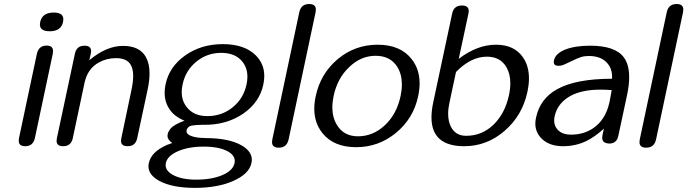

<svg xmlns="http://www.w3.org/2000/svg" viewBox="-20 -728 3422 956"><path d="M153.8 -41Q145 0 105.5 0Q73.2 0 73.2 -27.3Q73.2 -33.7 74.7 -41L163.6 -460Q172.9 -501 211.9 -501Q244.1 -501 244.1 -473.6Q244.1 -467.3 242.7 -460ZM227.5 -572.3Q178.7 -572.3 178.7 -606Q178.7 -611.8 180.2 -618.7Q190.4 -665.5 247.6 -665.5Q295.4 -665.5 295.4 -631.8Q295.4 -626 293.9 -618.7Q284.2 -572.3 227.5 -572.3Z M706.5 -443.8Q724.6 -411.6 724.6 -362.3Q724.6 -325.7 714.4 -278.8L663.1 -39.6Q654.8 0 615.2 0Q582.5 0 582.5 -26.9Q582.5 -32.7 584 -39.6L634.3 -278.8Q643.1 -319.3 643.1 -349.6Q643.1 -383.3 631.8 -403.8Q612.8 -438.5 558.1 -438.5Q510.3 -438.5 471.2 -416.5Q417.5 -386.2 401.9 -320.3L342.3 -39.6Q334 0 294.4 0Q261.7 0 261.7 -26.9Q261.7 -32.7 263.2 -39.6L353 -460.9Q361.3 -500.5 400.9 -500.5Q433.6 -500.5 433.6 -473.6Q433.6 -467.8 432.1 -460.9L424.8 -428.2Q509.8 -499.5 592.3 -499.5Q675.8 -499.5 706.5 -443.8Z M1087.9 143.6Q1140.1 121.1 1147.9 84Q1148.9 78.6 1148.9 73.2Q1148.9 44.4 1112.8 24.9Q1069.8 2 994.1 2Q918.9 2 866.2 24.9Q813.5 47.9 805.7 84Q804.7 89.4 804.7 94.2Q804.7 123 841.3 143.1Q884.3 166.5 957 166.5Q1034.7 166.5 1087.9 143.6ZM889.2 -307.6Q884.8 -287.6 884.8 -269.5Q884.8 -226.6 909.7 -194.8Q944.3 -149.9 1012.2 -149.9Q1084.5 -149.9 1138.2 -193.4Q1192.4 -236.8 1207.5 -307.6Q1211.9 -327.6 1211.9 -345.7Q1211.9 -390.1 1186.5 -421.4Q1151.9 -464.8 1081.1 -464.8Q1011.2 -464.8 957.5 -420.9Q903.8 -377 889.2 -307.6ZM1179.7 -5.9Q1233.9 23.9 1233.9 67.4Q1233.9 75.7 1231.9 84Q1220.7 137.7 1141.6 172.9Q1062.5 207.5 950.7 207.5Q837.9 207.5 773.4 172.9Q719.2 143.1 719.2 100.1Q719.2 91.8 721.2 83.5Q732.4 28.8 811 -6.3Q817.4 -8.8 837.9 -16.1Q814 -31.7 814 -52.2Q814 -56.2 814.9 -60.1Q817.4 -71.8 827.1 -85Q844.2 -107.4 898.4 -127Q863.3 -141.6 841.3 -163.1Q799.8 -205.6 799.8 -265.6Q799.8 -285.6 804.2 -307.6Q822.8 -396 902.3 -452.1Q981.9 -508.3 1089.4 -508.3Q1197.3 -508.3 1253.9 -452.1Q1295.9 -409.7 1295.9 -349.6Q1295.9 -329.1 1291 -306.6Q1272.9 -219.7 1192.4 -163.1Q1117.7 -111.3 1018.1 -106.9Q938 -106.9 924.8 -99.6Q911.6 -91.8 909.2 -79.6Q908.7 -76.7 908.7 -74.2Q908.7 -65.4 916.5 -59.6Q939.9 -41 1006.3 -40.5Q1116.7 -40 1179.7 -5.9Z M1417 -33.7Q1408.2 7.3 1367.7 7.3Q1334.5 7.3 1334.5 -20.5Q1334.5 -26.4 1335.9 -33.7L1470.2 -667Q1479 -708 1519.5 -708Q1552.7 -708 1552.7 -680.2Q1552.7 -674.3 1551.3 -667Z M1897 -105Q1955.6 -160.2 1974.6 -250Q1981 -280.8 1981 -307.6Q1981 -357.9 1958.5 -394.5Q1923.8 -450.2 1850.1 -450.2Q1776.9 -450.2 1718.8 -394Q1659.7 -338.4 1641.1 -250Q1634.8 -219.7 1634.8 -193.4Q1634.8 -143.6 1657.2 -106.4Q1691.4 -49.3 1762.2 -49.3Q1837.9 -49.3 1897 -105ZM2029.8 -433.6Q2069.3 -383.3 2069.3 -313Q2069.3 -282.7 2062 -248.5Q2038.6 -138.2 1951.7 -66.4Q1864.7 4.9 1753.4 4.9Q1640.6 4.9 1584.5 -66.4Q1544.9 -116.7 1544.9 -186.5Q1544.9 -216.8 1552.2 -250Q1576.2 -362.3 1662.1 -434.1Q1748 -505.4 1860.4 -505.4Q1973.6 -505.4 2029.8 -433.6Z M2437.5 -107.4Q2494.6 -163.1 2514.2 -254.4Q2521 -286.1 2521 -313.5Q2521 -359.4 2502 -392.6Q2471.7 -445.8 2404.3 -445.8Q2324.7 -445.8 2250.5 -369.6L2217.8 -216.3Q2211.4 -186.5 2211.4 -161.6Q2211.4 -124.5 2225.1 -97.2Q2248 -51.8 2300.8 -51.8Q2379.9 -51.8 2437.5 -107.4ZM2585.4 -440.4Q2613.8 -397.9 2613.8 -337.9Q2613.8 -306.6 2606 -270.5Q2581.1 -152.8 2492.2 -76.2Q2404.3 0 2291.5 0Q2128.4 0 2128.4 -143.6Q2128.4 -176.3 2136.7 -216.3L2231.4 -660.6Q2239.7 -700.7 2280.3 -700.7Q2314 -700.7 2314 -672.9Q2314 -667.5 2312.5 -660.6L2264.2 -435.1Q2356.4 -505.4 2449.7 -505.4Q2542 -505.4 2585.4 -440.4Z M2930.2 -87.4Q2995.6 -129.4 3015.1 -221.2L3025.9 -279.3Q2996.6 -281.7 2970.2 -281.7Q2876.5 -281.7 2818.8 -249.5Q2755.4 -213.4 2741.7 -148.9Q2739.3 -137.7 2739.3 -127.9Q2739.3 -101.6 2755.9 -83Q2778.3 -57.6 2823.2 -57.6Q2883.8 -57.6 2930.2 -87.4ZM3086.4 -441.9Q3112.8 -406.2 3112.8 -343.8Q3112.8 -304.2 3102.1 -253.9L3058.6 -50.8Q3050.8 -13.2 3013.2 -13.2L3004.9 -14.2Q2978.5 -18.1 2978.5 -42Q2978.5 -46.9 2979.5 -52.7L2986.8 -87.4Q2940.4 -45.4 2898.9 -25.4Q2845.2 0 2783.2 0Q2712.9 0 2674.3 -40.5Q2645.5 -71.3 2645.5 -112.3Q2645.5 -126.5 2648.9 -142.1Q2668.9 -236.3 2752.9 -283.2Q2846.7 -335.9 3027.3 -335.9Q3027.8 -340.3 3027.8 -344.7Q3027.8 -390.6 2999 -418.5Q2968.8 -449.2 2911.6 -449.2Q2889.6 -449.2 2873 -443.8Q2856.4 -439 2820.8 -421.4Q2791.5 -407.2 2782.2 -403.8Q2772.5 -400.4 2761.7 -400.4Q2749.5 -400.4 2744.6 -403.8Q2737.3 -408.7 2737.3 -419.4Q2737.3 -423.3 2738.3 -427.7Q2745.6 -461.4 2793.9 -481Q2842.8 -500.5 2918.5 -500.5Q3043.9 -500.5 3086.4 -441.9Z M3246.6 -33.7Q3237.8 7.3 3197.3 7.3Q3164.1 7.3 3164.1 -20.5Q3164.1 -26.4 3165.5 -33.7L3299.8 -667Q3308.6 -708 3349.1 -708Q3382.3 -708 3382.3 -680.2Q3382.3 -674.3 3380.9 -667Z"/></svg>

Font: inglobal
Style: Italic
Weight: 400
Italic angle: -12°
Designer: Andrey Kochetov, Denis Davydov, Evgeny Yurtaev
Foundry: inglobal
Version: Version 1.00 September 25, 2014, initial release